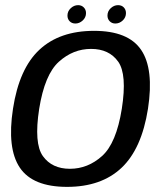

<svg xmlns="http://www.w3.org/2000/svg" viewBox="-20 -718 641 742"><path d="M239.2 4.2Q371.5 4.2 449.6 -69.4Q527.6 -142.9 551.9 -297.8Q575.5 -451.3 525.5 -525.1Q475.6 -598.8 343.4 -598.8Q210.6 -598.8 132.3 -525.8Q54 -452.9 30.2 -297.8Q6.6 -144.5 56.6 -70.1Q106.5 4.2 239.2 4.2ZM250.2 -65.7Q180.8 -65.7 145.7 -114.8Q110.7 -163.9 131.4 -297.3Q152.6 -430.1 207.6 -479.5Q262.5 -529 331.9 -529Q401.6 -529 436.6 -479.9Q471.7 -430.9 450.7 -297.3Q429.5 -164.7 374.6 -115.2Q319.6 -65.7 250.2 -65.7ZM271.5 -627.1Q286.9 -627.1 299.7 -638.9Q312.4 -650.7 312.4 -667.3Q312.4 -680.7 303.7 -689.4Q295 -698.1 281.9 -698.1Q266 -698.1 253.4 -686.3Q240.7 -674.5 240.7 -657.8Q240.7 -644.5 249.2 -635.8Q257.7 -627.1 271.5 -627.1ZM425.8 -627.1Q441.9 -627.1 454.3 -638.9Q466.8 -650.7 466.8 -667.3Q466.8 -680.7 458.4 -689.4Q450 -698.1 436.2 -698.1Q420.6 -698.1 407.9 -686.3Q395.3 -674.5 395.3 -657.8Q395.3 -644.5 404 -635.8Q412.7 -627.1 425.8 -627.1Z"/></svg>

Font: Anybody Thin
Style: Italic
Weight: 100
Italic angle: -10°
Designer: Tyler Finck
Foundry: Etcetera Type Company
Version: Version 1.114;gftools[0.9.25]